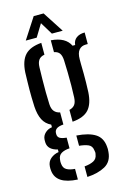

<svg xmlns="http://www.w3.org/2000/svg" viewBox="-138 -821 690 1054"><g transform="rotate(-15 207.5 -294.5)"><path d="M168 170.1Q106.7 166.9 74.9 146Q43.1 125.1 38.6 87.2Q37.9 81.4 37.5 74.5Q37.1 67.7 37.8 61.3Q39.4 34 58.6 17.7Q77.7 1.3 104.6 -2.9V-17.5Q51.6 -30.3 48.1 -70Q47.4 -77.2 47.7 -81.1Q48 -85 48.1 -90.6Q49.5 -110.8 65.6 -125.9Q81.6 -141 104.6 -144.1V-158.9Q73.8 -173.1 58.8 -202.6Q43.8 -232.1 41 -278.2Q39.7 -307.6 39.2 -330.4Q38.7 -353.3 38.9 -374.3Q39.1 -395.4 39.6 -419Q40.1 -442.6 41 -472.5Q44.9 -538.1 74.4 -569.8Q103.9 -601.5 168 -606.6V-539.5Q145.2 -535.3 134.9 -521Q124.5 -506.7 123.7 -479.8Q122.7 -449.5 122.2 -411.8Q121.7 -374 121.9 -336.8Q122.2 -299.6 123.7 -270.1Q125 -243.2 136.6 -229.2Q148.1 -215.3 169.2 -211V-142.3Q141.7 -140.3 129.6 -131.1Q117.6 -121.8 117.6 -106.3Q117.6 -105.4 117.6 -103.9Q117.6 -102.4 117.6 -101Q117.6 -86.2 128.9 -78.4Q140.2 -70.7 168 -67.9V-7.3Q138.9 -5.5 121.1 5.1Q103.2 15.6 101.4 40.6Q100.4 45.7 100.5 51.7Q100.6 57.8 101.4 63.4Q103.7 87.6 121.1 97.5Q138.4 107.5 168 109.6ZM222.1 170V110Q253.9 107.3 274.1 96.9Q294.2 86.5 297.4 61.8Q299.1 55.7 298.8 50Q298.6 44.3 296.8 37.9Q293.8 13.1 273.5 4.4Q253.2 -4.3 222.1 -7.1V-65.4Q291.3 -60.4 328.1 -37.2Q364.9 -14 369.2 36.5Q369.9 42.6 370.2 50.7Q370.5 58.9 369.2 67.4Q364.9 121.5 324.1 144.1Q283.2 166.6 222.1 170ZM222.1 -143.9V-211.1Q242.1 -215.8 252.8 -229.1Q263.4 -242.5 264.8 -269.7Q266.3 -300.5 266.6 -337Q266.9 -373.4 266.2 -411.1Q265.5 -448.8 264 -482.2Q262.6 -508 253.2 -521.6Q243.7 -535.2 222.1 -539.4V-606.6Q304.3 -600.5 329.9 -547H344.6Q346.7 -572.4 364.9 -586.1Q383.2 -599.9 412.8 -600V-534.3H401.6Q376.9 -534.3 362.7 -517.5Q348.4 -500.7 348.4 -464.4V-438.8Q349.2 -407.2 349.3 -382.7Q349.3 -358.1 349.1 -333.7Q348.8 -309.3 347.4 -278.2Q343.5 -212.6 314.9 -180.9Q286.3 -149.1 222.1 -143.9ZM89 -640.6 165.9 -759.3H222.1L299 -640.6H237.4L194.2 -711.3L151.1 -640.6Z"/></g></svg>

Font: Big Shoulders Stencil Text SC Thin
Style: Regular
Weight: 100
Designer: Patric King
Foundry: XO Type Co
Version: Version 2.001